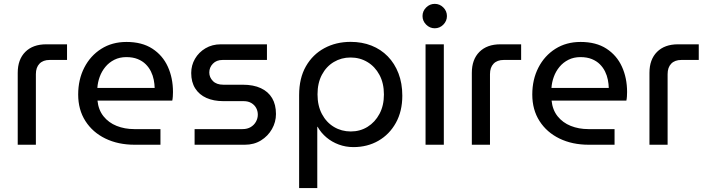

<svg xmlns="http://www.w3.org/2000/svg" viewBox="-20 -735 3580 975"><path d="M70 0V-365Q70 -433 108.5 -471.5Q147 -510 215 -510H320.4V-430.6H232.2Q198.8 -430.6 180.5 -411.6Q162.2 -392.6 162.2 -358.6V0Z M663.6 0Q579.8 0 515.1 -31.5Q450.4 -63 413.7 -120.4Q377 -177.8 377 -255Q377 -331.2 408 -391.6Q439 -452 494.2 -487Q549.4 -522 622.2 -522Q701 -522 753.5 -488Q806 -454 832.2 -396.5Q858.4 -339 858.4 -267.8Q858.4 -257.4 857.6 -245.1Q856.8 -232.8 854.8 -224.2H475Q479.8 -176.8 505.7 -144.4Q531.6 -112 572.3 -95.7Q613 -79.4 661.6 -79.4H794.8V0ZM474.4 -288.6H765.4Q765 -308 760.8 -329.7Q756.6 -351.4 746.6 -371.8Q736.6 -392.2 720.2 -408.6Q703.8 -425 679.4 -435Q655 -445 621.6 -445Q587.4 -445 560.5 -431.4Q533.6 -417.8 515 -395.2Q496.4 -372.6 486.3 -344.8Q476.2 -317 474.4 -288.6Z M968.2 0V-79.4H1211.6Q1236 -79.4 1253.3 -89.8Q1270.6 -100.2 1279.9 -117.2Q1289.2 -134.2 1289.2 -152.8Q1289.2 -171.2 1280.9 -186.6Q1272.6 -202 1256.5 -211.7Q1240.4 -221.4 1217.2 -221.4H1114Q1065 -221.4 1028.3 -237.7Q991.6 -254 971.3 -286.1Q951 -318.2 951 -364.2Q951 -403.2 970.1 -436.3Q989.2 -469.4 1023.3 -489.7Q1057.4 -510 1101.4 -510H1335.6V-430.6H1110.4Q1079.4 -430.6 1061.1 -411.6Q1042.8 -392.6 1042.8 -367Q1042.8 -342.2 1061.2 -323.5Q1079.6 -304.8 1114 -304.8H1212.4Q1267 -304.8 1304.6 -287.3Q1342.2 -269.8 1361.8 -236.8Q1381.4 -203.8 1381.4 -156Q1381.4 -115.2 1361 -79.5Q1340.6 -43.8 1305.2 -21.9Q1269.8 0 1223.4 0Z M1760.4 -522.4Q1818.2 -522.4 1866.2 -503.5Q1914.2 -484.6 1949.2 -448.7Q1984.2 -412.8 2003.6 -362.3Q2023 -311.8 2023 -249Q2023 -170 1990.3 -111.2Q1957.6 -52.4 1901.6 -20.2Q1845.6 12 1774.6 12Q1735.8 12 1700.5 -1Q1665.2 -14 1637.5 -37.4Q1609.8 -60.8 1593 -91H1591.2V220H1499V-252.2Q1499 -338 1533.4 -398.2Q1567.8 -458.4 1627.1 -490.4Q1686.4 -522.4 1760.4 -522.4ZM1760 -443Q1713.6 -443 1675.3 -420.2Q1637 -397.4 1614.7 -355.4Q1592.4 -313.4 1592.4 -255.8Q1592.4 -198.2 1614.9 -155.8Q1637.4 -113.4 1675.9 -90.4Q1714.4 -67.4 1761.2 -67.4Q1808.6 -67.4 1846.6 -91Q1884.6 -114.6 1907.1 -156.8Q1929.6 -199 1929.6 -255Q1929.6 -312.6 1906.9 -354.8Q1884.2 -397 1845.8 -420Q1807.4 -443 1760 -443Z M2141 0V-510H2233.8V0ZM2187.6 -591.4Q2162.6 -591.4 2144.1 -609.9Q2125.6 -628.4 2125.6 -653.4Q2125.6 -678.8 2144.1 -697.1Q2162.6 -715.4 2187.6 -715.4Q2213 -715.4 2231.3 -697.1Q2249.6 -678.8 2249.6 -653.4Q2249.6 -628.4 2231.3 -609.9Q2213 -591.4 2187.6 -591.4Z M2376 0V-365Q2376 -433 2414.5 -471.5Q2453 -510 2521 -510H2626.4V-430.6H2538.2Q2504.8 -430.6 2486.5 -411.6Q2468.2 -392.6 2468.2 -358.6V0Z M2969.6 0Q2885.8 0 2821.1 -31.5Q2756.4 -63 2719.7 -120.4Q2683 -177.8 2683 -255Q2683 -331.2 2714 -391.6Q2745 -452 2800.2 -487Q2855.4 -522 2928.2 -522Q3007 -522 3059.5 -488Q3112 -454 3138.2 -396.5Q3164.4 -339 3164.4 -267.8Q3164.4 -257.4 3163.6 -245.1Q3162.8 -232.8 3160.8 -224.2H2781Q2785.8 -176.8 2811.7 -144.4Q2837.6 -112 2878.3 -95.7Q2919 -79.4 2967.6 -79.4H3100.8V0ZM2780.4 -288.6H3071.4Q3071 -308 3066.8 -329.7Q3062.6 -351.4 3052.6 -371.8Q3042.6 -392.2 3026.2 -408.6Q3009.8 -425 2985.4 -435Q2961 -445 2927.6 -445Q2893.4 -445 2866.5 -431.4Q2839.6 -417.8 2821 -395.2Q2802.4 -372.6 2792.3 -344.8Q2782.2 -317 2780.4 -288.6Z M3278 0V-365Q3278 -433 3316.5 -471.5Q3355 -510 3423 -510H3528.4V-430.6H3440.2Q3406.8 -430.6 3388.5 -411.6Q3370.2 -392.6 3370.2 -358.6V0Z"/></svg>

Font: MuseoModerno Thin
Style: Regular
Weight: 100
Designer: Pablo Cosgaya, Héctor Gatti, Marcela Romero, and the Authors of The MuseoModerno Project.
Foundry: Omnibus-Type Team
Version: Version 1.003